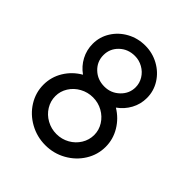

<svg xmlns="http://www.w3.org/2000/svg" viewBox="-206 -891 1036 1036"><g transform="rotate(45 311.5 -373.0)"><path d="M543 -216Q543 -156 511 -104.5Q479 -53 424.5 -22.5Q370 8 306 8Q242 8 187 -22.5Q132 -53 100 -104.5Q68 -156 68 -216Q68 -275 98.5 -325Q129 -375 181 -405Q143 -432 121.5 -472.5Q100 -513 100 -560Q100 -613 128 -657.5Q156 -702 203.5 -728Q251 -754 308 -754Q363 -754 410.5 -728Q458 -702 486 -657.5Q514 -613 514 -560Q514 -513 492 -472.5Q470 -432 432 -405Q483 -374 513 -324Q543 -274 543 -216ZM184 -558Q184 -509 219.5 -475Q255 -441 308 -441Q358 -441 394 -475.5Q430 -510 430 -558Q430 -589 413.5 -616Q397 -643 368.5 -659Q340 -675 308 -675Q255 -675 219.5 -641Q184 -607 184 -558ZM454 -218Q454 -255 434 -287Q414 -319 380 -338Q346 -357 306 -357Q266 -357 231.5 -338Q197 -319 177 -287Q157 -255 157 -218Q157 -180 177 -147.5Q197 -115 231.5 -96Q266 -77 306 -77Q346 -77 380 -96Q414 -115 434 -147.5Q454 -180 454 -218Z"/></g></svg>

Font: Arvo
Style: Regular
Weight: 400
Designer: Anton Koovit (Cyrillic Expansion: Cyreal)
Foundry: Anton Koovit, Yassin Baggar
Version: Version 3.000